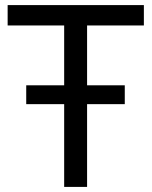

<svg xmlns="http://www.w3.org/2000/svg" viewBox="-20 -734 596 754"><path d="M232 0V-325H83V-399H232V-634H10V-714H545V-634H322V-399H470V-325H322V0Z"/></svg>

Font: Noto Sans
Style: Regular
Weight: 400
Designer: Monotype Design Team
Foundry: Monotype Imaging Inc.
Version: Version 1.902